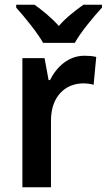

<svg xmlns="http://www.w3.org/2000/svg" viewBox="-20 -852 448 806"><path d="M161 -672H294C318 -716 373 -782 408 -820V-832H330C297 -808 260 -781 227 -743C195 -779 156 -810 125 -832H48V-820C83 -781 137 -715 161 -672ZM334 -618C268 -618 218 -572 190 -516H184L167 -608H74V-66H194V-346C194 -447 254 -502 330 -502C342 -502 362 -500 373 -496L384 -613C369 -617 349 -618 334 -618Z"/></svg>

Font: Noto Sans Malayalam UI SemiCondensed SemiBold
Style: Regular
Weight: 600
Width: 4
Designer: Jelle Bosma - Monotype Design Team
Foundry: Monotype Imaging Inc.
Version: Version 2.104